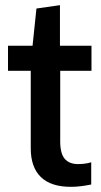

<svg xmlns="http://www.w3.org/2000/svg" viewBox="-20 -717 390 743"><path d="M254 6Q177 6 138 -32Q99 -70 99 -143V-443H11V-540H106L121 -684L212 -697V-540H334V-443H213V-169Q213 -123 230.5 -102.5Q248 -82 282 -82Q293 -82 306.5 -83.5Q320 -85 333 -89V-3Q313 1 293.5 3.5Q274 6 254 6Z"/></svg>

Font: Encode Sans Compressed
Style: SemiBold
Weight: 600
Designer: Pablo Impallari, Andres Torresi
Foundry: Pablo Impallari, Andres Torresi
Version: Version 1.000; ttfautohint (v1.00) -l 8 -r 50 -G 200 -x 14 -